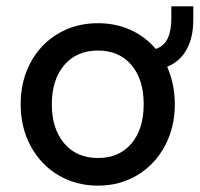

<svg xmlns="http://www.w3.org/2000/svg" viewBox="-20 -575 628 604"><path d="M45 -247Q45 -320 76 -378Q107 -436 162.5 -469Q218 -502 288 -502Q344 -502 390.5 -481Q437 -460 470 -421Q496 -430 507.5 -454Q519 -478 519 -518V-555H588V-512Q588 -458 567.5 -420Q547 -382 506 -365Q530 -309 530 -247Q530 -174 498.5 -115.5Q467 -57 412 -24Q357 9 288 9Q219 9 163.5 -24Q108 -57 76.5 -115.5Q45 -174 45 -247ZM432 -247Q432 -325 393.5 -370.5Q355 -416 288 -416Q221 -416 182 -370Q143 -324 143 -247Q143 -170 182 -124Q221 -78 288 -78Q355 -78 393.5 -123.5Q432 -169 432 -247Z"/></svg>

Font: Hanken Grotesk Medium
Style: Regular
Weight: 500
Designer: Alfredo Marco Pradil
Foundry: Hanken Design Co.
Version: Version 3.014